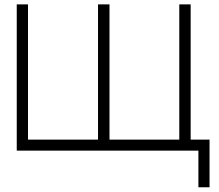

<svg xmlns="http://www.w3.org/2000/svg" viewBox="-20 -670 972 854"><path d="M467 -49H777.5V-650.5H828V-49H912V163H862.5V0H54.5V-650.5H104.5V-49H416V-650.5H467Z"/></svg>

Font: Overused Grotesk Light
Style: Regular
Weight: 300
Version: Version 0.004